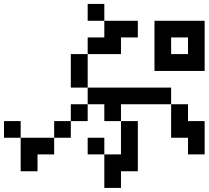

<svg xmlns="http://www.w3.org/2000/svg" viewBox="-20 -796 1040 957"><path d="M833 -526.4H917V-609.4H833ZM750 -442.4V-692.4H1000V-442.4ZM417 -26.4V-109.4H500V-26.4ZM333 -359.4V-526.4H417V-609.4H500V-692.4H667V-609.4H583V-526.4H417V-359.4ZM0 -109.4V-192.4H83V-109.4ZM500 -692.4H417V-776.4H500ZM500 -26.4H583V-192.4H667V57.6H583V140.6H500ZM583 -192.4H500V-276.4H417V-192.4H333V-109.4H250V-26.4H167V57.6H83V-109.4H250V-192.4H333V-276.4H417V-359.4H833V-276.4H583ZM833 -276.4H917V-192.4H1000V-26.4H917V-109.4H833Z"/></svg>

Font: KH Dot kagurazaka 12
Style: Regular
Weight: 400
Designer: Original version for X68000 by Keitarou Hiraki (http://hp.vector.co.jp/authors/VA000874/) / TrueType conversion by Homem
Version: Version 1.00.20150527